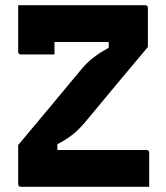

<svg xmlns="http://www.w3.org/2000/svg" viewBox="-20 -720 640 740"><path d="M190 -510H61Q50 -510 50 -521V-700H539Q550 -700 550 -689V-539Q489 -466 428.5 -394Q368 -322 308 -249Q282 -218 257 -199Q232 -180 201 -164V-142H544Q555 -142 555 -131V0H61Q50 0 50 -11V-161Q111 -233 171 -305.5Q231 -378 292 -451Q317 -481 342.5 -500Q368 -519 399 -536V-558H190Z"/></svg>

Font: Recursive Mn Lnr St XBd
Style: Regular
Weight: 800
Monospace: yes
Version: Version 1.079;hotconv 1.0.112;makeotfexe 2.5.65598; ttfautoh